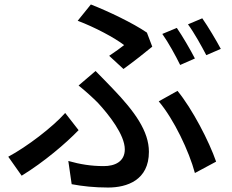

<svg xmlns="http://www.w3.org/2000/svg" viewBox="-20 -796 1040 860"><path d="M469 -546 533 -487C571 -514 637 -566 662 -587L638 -650C575 -693 466 -745 387 -776L328 -703C405 -674 493 -627 536 -594C522 -583 495 -563 469 -546ZM286 -75 301 29C348 38 403 44 464 44C549 44 647 11 647 -116C647 -208 584 -296 485 -399C460 -425 435 -451 408 -478L332 -413C362 -389 394 -360 418 -336C468 -282 539 -192 539 -127C539 -71 493 -52 445 -52C388 -52 339 -60 286 -75ZM853 -21 948 -72C917 -162 841 -309 775 -389L691 -342C759 -262 827 -118 853 -21ZM332 -213 272 -290C215 -226 101 -139 17 -94L77 -9C178 -71 275 -154 332 -213ZM772 -671 707 -644C734 -606 767 -546 787 -505L853 -534C833 -573 797 -635 772 -671ZM886 -714 822 -687C850 -649 882 -591 904 -549L969 -577C950 -613 912 -677 886 -714Z"/></svg>

Font: Source Han Sans JP Medium
Style: Regular
Weight: 500
Designer: Ryoko NISHIZUKA 西塚涼子 (kana, bopomofo & ideographs); Paul D. Hunt (Latin, Greek & Cyrillic); Sandoll Communications 산돌커뮤니
Foundry: Adobe
Version: Version 2.002;hotconv 1.0.116;makeotfexe 2.5.65601